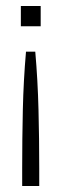

<svg xmlns="http://www.w3.org/2000/svg" viewBox="-20 -618 210 638"><path d="M49.3 -530.8V-598.1H115.2V-530.8ZM53.7 0V-59.1Q53.7 -156.7 55.9 -253.9Q58.1 -351.1 66.4 -446.3H97.2Q105.5 -351.1 107.9 -253.9Q110.4 -156.7 110.4 -59.1V0Z"/></svg>

Font: SaysetthaMai
Style: Regular
Weight: 400
Designer: John M. Durdin
Foundry: Lao Script for Windows
Version: Version 1.101